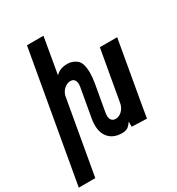

<svg xmlns="http://www.w3.org/2000/svg" viewBox="-300 -927 1138 1234"><g transform="rotate(-30 268.5 -310.5)"><path d="M253.5 -406Q253.5 -426.5 244 -439Q234.5 -451.5 216 -451.5Q197 -451.5 180.5 -441.2Q164 -431 153.2 -414.8Q142.5 -398.5 139.5 -381L42.5 169H-80L89 -790H211.5L165 -522.5Q196 -557 253.5 -557Q291 -557 321.2 -533Q351.5 -509 351.5 -433Q351.5 -401.5 344 -357L309 -159.5Q307.5 -150 307.5 -141.5Q307.5 -119 318 -107Q328.5 -95 346.5 -95Q373.5 -95 395 -116.2Q416.5 -137.5 422 -169L488.5 -545H617L552 -175Q534.5 -78.5 521.5 4L410 0V-38.5Q393 -12.5 377.2 -3.8Q361.5 5 337 5Q277.5 5 243.5 -30.2Q209.5 -65.5 209.5 -128.5Q209.5 -150.5 214 -175L252 -389.5Q253.5 -398 253.5 -406Z"/></g></svg>

Font: JuliaMono SemiBoldItalic
Style: Regular
Weight: 600
Italic angle: -9°
Monospace: yes
Designer: cormullion
Foundry: corm
Version: Version 0.049; ttfautohint (v1.8.4)